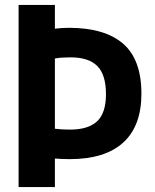

<svg xmlns="http://www.w3.org/2000/svg" viewBox="-20 -760 630 780"><path d="M55.5 0V-740H203V-643.5Q215 -645 230 -646Q245 -647 260 -647Q405 -647 479.8 -582.8Q554.5 -518.5 554.5 -379.5Q554.5 -248 480.5 -180.8Q406.5 -113.5 263.5 -113.5Q232 -113.5 203 -116V0ZM264.5 -233.5Q338.5 -233.5 374.5 -267.2Q410.5 -301 410.5 -377.5Q410.5 -456.5 375.2 -491.8Q340 -527 266.5 -527Q247.5 -527 232.5 -526Q217.5 -525 203 -522.5V-237Q230 -233.5 264.5 -233.5Z"/></svg>

Font: Encode Sans Condensed Condensed
Style: Bold
Weight: 700
Width: 3
Designer: Multiple Designers
Foundry: Impallari Type
Version: Version 3.000; ttfautohint (v1.8.3) -l 8 -r 50 -G 200 -x 14 